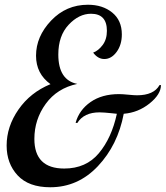

<svg xmlns="http://www.w3.org/2000/svg" viewBox="-20 -772 699 810"><path d="M8 -158Q8 -238 58 -310Q108 -382 193 -417Q132 -461 132 -537Q132 -618 195.5 -685Q259 -752 351 -752Q413 -752 453.5 -719Q494 -686 494 -627Q494 -583 472 -553Q450 -523 420 -523Q393 -523 373 -550Q395 -558 413 -582Q431 -606 431 -642Q431 -714 364 -714Q313 -714 269.5 -667.5Q226 -621 226 -542Q226 -434 306 -418Q221 -400 173 -334Q125 -268 125 -186Q125 -61 251 -61Q343 -61 397 -125.5Q451 -190 473 -292Q464 -293 449 -294.5Q434 -296 422 -297Q410 -298 400 -298Q334 -298 306 -253L299 -254Q314 -308 362 -341.5Q410 -375 482 -375Q496 -375 521 -372.5Q546 -370 558 -370Q629 -370 653 -413H659Q659 -374 611 -335.5Q563 -297 502 -292Q477 -160 393 -71Q309 18 192 18Q101 18 54.5 -32Q8 -82 8 -158Z"/></svg>

Font: Lobster Two
Style: Italic
Weight: 400
Designer: Pablo Impallari
Foundry: Pablo Impallari. www.impallari.com
Version: Version 1.006